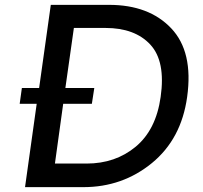

<svg xmlns="http://www.w3.org/2000/svg" viewBox="-20 -770 835 790"><path d="M429 -750Q593 -750 684.5 -653.5Q776 -557 750 -371Q726 -198 605 -99Q484 0 323 0H83L131 -343H61L70 -408H141L189 -750ZM641 -371Q662 -518 598.5 -586.5Q535 -655 414 -655H284L249 -408H368L358 -343H240L206 -97H336Q455 -97 538.5 -166.5Q622 -236 641 -371Z"/></svg>

Font: Oakes Grotesk Medium
Style: Italic
Weight: 500
Italic angle: -8°
Designer: Samuel Oakes
Foundry: Samuel Oakes
Version: Version 1.000;PS 001.000;hotconv 1.0.88;makeotf.lib2.5.64775